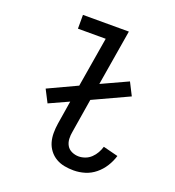

<svg xmlns="http://www.w3.org/2000/svg" viewBox="-135 -841 869 955"><g transform="rotate(20 300.0 -363.5)"><path d="M361 8Q336 8 312 3.5Q288 -1 267.5 -13Q247 -25 232.5 -44Q218 -63 211.5 -85.5Q205 -108 205 -133.5Q205 -159 209 -184L229 -308L126 -261L92 -327L244 -398L288 -662H141V-735H384L335 -440L474 -504L508 -437L320 -350L291 -172Q287 -152 288 -132.5Q289 -113 298 -97.5Q307 -82 324.5 -74Q342 -66 361 -66Q378 -66 395.5 -72.5Q413 -79 426.5 -92Q440 -105 449 -121Q458 -137 463 -154L542 -134Q533 -104 516 -77Q499 -50 474.5 -30Q450 -10 420.5 -1Q391 8 361 8Z"/></g></svg>

Font: Iosevka Curly Extended
Style: Italic
Weight: 400
Width: 7
Italic angle: -9°
Monospace: yes
Designer: Belleve Invis
Foundry: Belleve Invis
Version: Version 11.1.0; ttfautohint (v1.8.3)